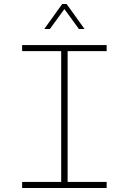

<svg xmlns="http://www.w3.org/2000/svg" viewBox="-20 -934 640 954"><path d="M90 0V-30H284V-680H90V-710H510V-680H316V-30H510V0ZM200 -790 289 -914H311L400 -790H372L300 -889L228 -790Z"/></svg>

Font: Geist Mono Thin
Style: Regular
Weight: 100
Monospace: yes
Designer: Basement.studio, Andrés Briganti, Mateo Zaragoza
Foundry: Basement.studio, Vercel, Andrés Briganti, Guido Ferreyra, Mateo Zaragoza
Version: Version 1.500; ttfautohint (v1.8.4.7-5d5b)